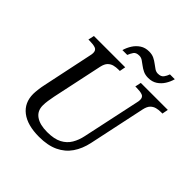

<svg xmlns="http://www.w3.org/2000/svg" viewBox="-233 -1076 1262 1262"><g transform="rotate(45 398.0 -444.5)"><path d="M323 10Q214 10 155 -35.5Q96 -81 96 -163Q96 -179 99.5 -207Q103 -235 107 -252L181 -604Q183 -610 184 -619Q185 -628 185 -632Q185 -658 165 -665Q145 -672 113 -672H100L109 -714H400L392 -672H379Q357 -672 337.5 -667Q318 -662 303 -647Q288 -632 281 -600L206 -247Q201 -222 197.5 -198.5Q194 -175 194 -154Q194 -103 232 -76.5Q270 -50 338 -50Q403 -50 442 -70.5Q481 -91 502 -126.5Q523 -162 532 -206L617 -604Q619 -610 620 -619Q621 -628 621 -632Q621 -658 601 -665Q581 -672 549 -672H536L545 -714H796L788 -672H775Q753 -672 733.5 -667Q714 -662 699 -647Q684 -632 677 -600L593 -204Q579 -138 546 -90Q513 -42 458 -16Q403 10 323 10ZM556 -771Q529 -771 509 -780.5Q489 -790 473 -802.5Q457 -815 442.5 -824.5Q428 -834 412 -834Q382 -834 371 -817.5Q360 -801 352 -781H307Q316 -812 333 -838.5Q350 -865 376 -882Q402 -899 438 -899Q465 -899 484.5 -889.5Q504 -880 520 -867.5Q536 -855 550.5 -845.5Q565 -836 581 -836Q610 -836 622 -852.5Q634 -869 641 -889H686Q678 -859 661 -832Q644 -805 618 -788Q592 -771 556 -771Z"/></g></svg>

Font: Noto Serif
Style: Italic
Weight: 400
Italic angle: -12°
Designer: Monotype Design Team
Foundry: Monotype Imaging Inc.
Version: Version 2.013